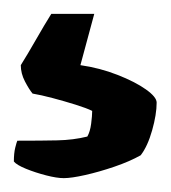

<svg xmlns="http://www.w3.org/2000/svg" viewBox="-20 -57 246 277"><path d="M72 200Q62 200 46.5 196Q31 192 17.5 186.5Q4 181 0 176Q0 164 2 156Q4 148 5 146Q39 146 62.5 145.5Q86 145 106 140Q110 133 111.5 121.5Q113 110 113 103Q105 99 89 94Q73 89 56 84.5Q39 80 27 78Q22 72 16 60.5Q10 49 10 37Q20 21 32 0Q44 -21 54 -37H116L96 37Q124 41 149.5 51Q175 61 190.5 72Q206 83 206 91Q206 108 199.5 131Q193 154 183 167Q167 176 145 183.5Q123 191 103 195.5Q83 200 72 200Z"/></svg>

Font: Texturina ExtraBold
Style: Regular
Weight: 800
Designer: Guillermo Torres Carreño
Foundry: Omnibus-Type
Version: Version 1.002; ttfautohint (v1.8.3)